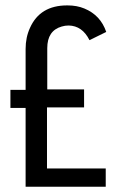

<svg xmlns="http://www.w3.org/2000/svg" viewBox="-20 -708 443 728"><path d="M19.5 -298.8H77.1V0H380.9V-69.3H158.2V-300.8H298.8V-369.1H159.2V-525.4Q159.2 -591.8 213.9 -607.4Q226.6 -611.3 240.2 -611.3Q292 -610.4 319.3 -555.7L382.8 -586.9Q361.3 -650.4 299.8 -675.8Q271.5 -687.5 236.3 -687.5H234.4Q131.8 -687.5 93.8 -602.5Q77.1 -566.4 77.1 -522.5V-367.2H19.5Z"/></svg>

Font: Post No Bills Colombo SemiBold
Style: Regular
Weight: 600
Designer: Kosala Senevirathne, Siva Puranthara, Lasantha Premarathna, Tharique Azeez
Foundry: Mooniak
Version: Version 1.220 ; ttfautohint (v1.6)